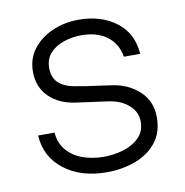

<svg xmlns="http://www.w3.org/2000/svg" viewBox="-65 -573 623 646"><g transform="rotate(-10 247.0 -250.0)"><path d="M250 11Q161 11 104 -33.5Q47 -78 43 -151H99Q102 -114 123.5 -89.5Q145 -65 178 -53.5Q211 -42 248 -42Q284 -42 316.5 -52Q349 -62 370 -83Q391 -104 391 -137Q391 -171 364.5 -194Q338 -217 297 -223Q269 -227 242 -230.5Q215 -234 188 -238Q132 -245 97.5 -278.5Q63 -312 63 -365Q63 -409 87.5 -441.5Q112 -474 153.5 -492.5Q195 -511 245 -511Q321 -511 372.5 -472Q424 -433 429 -362H373Q366 -407 332 -432.5Q298 -458 245 -458Q214 -458 185 -448.5Q156 -439 137.5 -419Q119 -399 119 -368Q119 -333 141 -314.5Q163 -296 206 -291Q214 -289 234 -286Q254 -283 277.5 -280Q301 -277 319 -274Q373 -266 410 -231.5Q447 -197 447 -142Q447 -90 419.5 -56Q392 -22 347 -5.5Q302 11 250 11Z"/></g></svg>

Font: Haskoy Light
Style: Regular
Weight: 300
Designer: Ertekin Erdin
Foundry: Ertekin Erdin
Version: Version 2.000; ttfautohint (v1.8.4.7-5d5b)